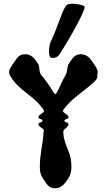

<svg xmlns="http://www.w3.org/2000/svg" viewBox="-20 -1014 575 1034"><path d="M253.8 -791.1C248.6 -781.2 244.1 -757.5 244.1 -737.1C244.1 -718.5 247.8 -702.6 257.8 -702.1C259.3 -702 260.7 -702 262.1 -702C278.2 -702 291.6 -707.4 300.8 -722.1C361.8 -816.1 435.8 -951.1 435.8 -976.1C435.8 -990.1 376.8 -994.1 364.8 -994.1C345.8 -994.1 335.8 -986.1 330.8 -976.1C307.8 -936.1 287.8 -861.1 253.8 -791.1ZM194.5 -113C194.5 -88 199.5 -70 214.5 -48C232.5 -22 242.5 0 276.5 0C309.5 0 326.5 -22 344.5 -48C359.5 -70 364.5 -88 364.5 -113C364.5 -191 341.5 -200 323.5 -274C323.8 -273.4 320.7 -295.9 320.7 -303.6C320.7 -322.3 348.9 -325.9 348.9 -346C348.9 -357 326.9 -353 326.9 -364C326.9 -375 348.9 -371 348.9 -382C348.9 -398.7 319 -404.5 319 -416.5C319 -418.2 319.6 -420 320.9 -422C374.3 -500.7 504.8 -565.1 504.8 -601.9C504.8 -604.4 504.2 -606.8 502.9 -609C505.2 -614.1 506.2 -619.1 506.2 -624C506.2 -640.9 494.4 -656.8 482.9 -674C464.9 -701 447.9 -722 414.9 -722C380.9 -722 369.9 -699 352.9 -674C337.9 -652 345.6 -630.6 332.9 -609C298.3 -549.8 289.1 -508.1 277.7 -508.1C274.2 -508.1 270.6 -511.9 265.9 -520C249.5 -548.9 222.3 -586.9 202.9 -609C186.5 -627.8 197.9 -652 182.9 -674C164.9 -701 147.9 -722 114.9 -722C80.9 -722 69.9 -699 52.9 -674C41.5 -657.2 28.8 -641 28.8 -624.5C28.8 -619.3 30.1 -614.2 32.9 -609C79.9 -524 157.9 -506 214.9 -422C216.3 -420 216.9 -418.2 216.9 -416.5C216.9 -404.5 186.9 -398.7 186.9 -382C186.9 -371 208.9 -375 208.9 -364C208.9 -353 186.9 -357 186.9 -346C186.9 -329.2 216.6 -323.4 216.6 -311.2C216.6 -309.6 215.1 -308.2 214.9 -306C211.5 -234 194.5 -191 194.5 -113Z"/></svg>

Font: Chromatic Etruscan
Style: Regular
Weight: 400
Version: Version 000.910